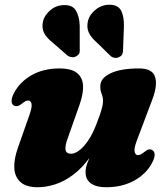

<svg xmlns="http://www.w3.org/2000/svg" viewBox="-20 -773 706 808"><path d="M620.5 -141.5Q630 -136.5 630.8 -123Q631.5 -109.5 620.5 -88.5Q596.5 -42 545.8 -13.5Q495 15 426.5 15Q384.5 15 362.2 -1.5Q340 -18 340 -49Q340 -67.5 348.8 -90Q357.5 -112.5 369 -136.8Q380.5 -161 390.2 -185Q400 -209 401.5 -230.5L418.5 -226Q392.5 -157.5 358.5 -111Q324.5 -64.5 287 -36.8Q249.5 -9 211.5 3Q173.5 15 139 15Q91 15 66.8 -6.2Q42.5 -27.5 40.2 -64.8Q38 -102 55 -150L104 -289.5Q116 -323.5 112.5 -336.8Q109 -350 99 -350Q93.5 -350 88 -347.5Q82.5 -345 74 -338Q62 -328.5 54.2 -326.8Q46.5 -325 39 -328.5Q29.5 -333.5 28.8 -347Q28 -360.5 39 -381.5Q63 -428 112.8 -456.5Q162.5 -485 230 -485Q280.5 -485 304.2 -465.8Q328 -446.5 329.5 -412Q331 -377.5 314.5 -331.5L265.5 -192.5Q253 -159.5 255.8 -142.8Q258.5 -126 278.5 -126Q291.5 -126 305.8 -134.8Q320 -143.5 334 -159.2Q348 -175 360.8 -197Q373.5 -219 384 -246Q393.5 -270 400 -289Q406.5 -308 410 -322.5Q413.5 -337 413.5 -347.5Q413.5 -364 407.8 -378Q402 -392 402 -410Q402 -444 445 -464.5Q488 -485 565.5 -485Q620.5 -485 632.2 -450.5Q644 -416 622 -357L555.5 -180.5Q543 -147 546.8 -133.5Q550.5 -120 560.5 -120Q566 -120 571.5 -122.8Q577 -125.5 585.5 -132Q597.5 -142 605.2 -143.8Q613 -145.5 620.5 -141.5ZM315.5 -665.5V-570Q316.5 -560.5 314.8 -552.2Q313 -544 303 -537.5Q294.5 -531.5 284 -532.2Q273.5 -533 265 -538.5L202.5 -593Q176 -613.5 165.5 -634.2Q155 -655 161 -683.5Q167 -708.5 191.5 -729.8Q216 -751 249.5 -751.5Q285 -752.5 299.2 -729Q313.5 -705.5 315.5 -665.5ZM501.5 -662 498 -566.5Q498 -556 495.8 -547.8Q493.5 -539.5 483.5 -534Q474.5 -528.5 464.2 -529.5Q454 -530.5 446.5 -536.5L387 -594.5Q362 -616.5 352.8 -638Q343.5 -659.5 351 -688Q358 -713 383.5 -733.2Q409 -753.5 442 -753Q477.5 -752.5 490 -727.8Q502.5 -703 501.5 -662Z"/></svg>

Font: Fraunces
Style: Italic
Weight: 900
Italic angle: -16°
Version: Version 1.000;[0bf87f6ff]